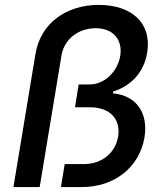

<svg xmlns="http://www.w3.org/2000/svg" viewBox="-20 -757 667 777"><path d="M34.4 0H140.6L228.7 -532C239.3 -598 296.5 -642.8 367.2 -642.8C440.3 -642.8 476.9 -593.8 466.6 -530.5C456.3 -470.5 406.2 -415.1 341.3 -415.1H298.3L283.4 -322.8H344.8C425.8 -322.8 469.1 -274.1 458.1 -205.3C447.8 -138.8 392.8 -93 319.6 -93H241.8L226.6 0H311.4C442.8 0 544 -79.5 564.6 -200.3C581.7 -302.9 528.8 -371.1 436.8 -379.3L438.2 -386.7C508.9 -408.7 563.6 -463.4 576 -546.5C594.5 -667.6 508.2 -737.2 380 -737.2C247.5 -737.2 144.2 -662.6 123.6 -539.1Z"/></svg>

Font: TID UI Medium
Style: Italic
Weight: 500
Italic angle: -9.39999°
Designer: The TID Project Authors
Foundry: Bakken & Bæck
Version: Version 1.001;hotconv 1.0.109;makeotfexe 2.5.65596